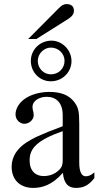

<svg xmlns="http://www.w3.org/2000/svg" viewBox="-20 -910 484 940"><path d="M287 -127C287 -98 281 -84 252 -64C235 -53 214 -48 194 -48C155 -48 125 -72 125 -125C125 -156 135 -180 159 -202C184 -225 225 -246 287 -268ZM442 -66C425 -52 415 -47 399 -47C381 -47 368 -67 368 -113V-304C368 -365 364 -386 340 -415C316 -444 278 -460 222 -460C177 -460 135 -448 107 -430C72 -408 56 -376 56 -350C56 -323 78 -304 99 -304C125 -304 145 -326 145 -345C145 -366 139 -369 139 -387C139 -414 169 -436 209 -436C254 -436 287 -408 287 -346V-292C174 -250 137 -231 107 -211C68 -185 37 -146 37 -94C37 -28 80 10 142 10C185 10 234 -3 287 -63H288C293 -10 315 10 352 10C386 10 412 0 442 -38ZM296 -612C296 -575 267 -546 229 -546C194 -546 165 -575 165 -612C165 -647 195 -677 229 -677C266 -677 296 -648 296 -612ZM330 -611C330 -665 285 -711 232 -711C176 -711 131 -667 131 -612C131 -556 174 -512 229 -512C285 -512 330 -556 330 -611ZM118 -719H158L312 -816C333 -829 342 -842 342 -858C342 -878 329 -890 307 -890C292 -890 283 -885 265 -867Z"/></svg>

Font: XITS
Style: Regular
Weight: 400
Designer: MicroPress Inc., with final additions and corrections provided by Coen Hoffman, Elsevier (retired)
Version: Version 1.302